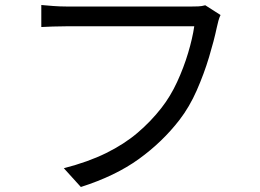

<svg xmlns="http://www.w3.org/2000/svg" viewBox="-20 -725 1040 767"><path d="M861 -665Q856 -655 852.5 -642Q849 -629 846 -615Q835 -563 815 -496.5Q795 -430 766 -364Q737 -298 697 -246Q629 -158 535 -90Q441 -22 303 22L235 -53Q332 -78 404 -113.5Q476 -149 529.5 -194.5Q583 -240 625 -294Q661 -340 687.5 -397.5Q714 -455 731.5 -513.5Q749 -572 756 -620Q742 -620 703 -620Q664 -620 611 -620Q558 -620 500 -620Q442 -620 389.5 -620Q337 -620 298 -620Q259 -620 245 -620Q215 -620 190 -619Q165 -618 145 -617V-705Q166 -703 193 -701Q220 -699 245 -699Q259 -699 298 -699Q337 -699 390 -699Q443 -699 500 -699Q557 -699 609 -699Q661 -699 698.5 -699Q736 -699 747 -699Q758 -699 772 -699.5Q786 -700 800 -704Z"/></svg>

Font: Go Noto Current
Style: Regular
Weight: 400
Designer: Monotype Design Team
Foundry: Monotype Imaging Inc.
Version: Version 2.007; ttfautohint (v1.8) -l 8 -r 50 -G 200 -x 14 -D